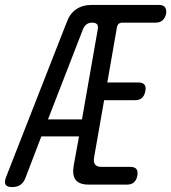

<svg xmlns="http://www.w3.org/2000/svg" viewBox="-62 -750 695 780"><path d="M237 -75 259 -196H106L42 -29Q35 -9 21.5 0.5Q8 10 -12.5 10Q-33 10 -39 0.5Q-45 -9 -38 -29L208 -657Q221 -694 247 -712Q273 -730 311 -730H583Q601 -730 608 -721Q615 -712 613 -695Q609 -677 598.5 -667.5Q588 -658 570 -658H435Q426 -658 420.5 -653.5Q415 -649 413 -639L374 -415H500Q517 -415 524.5 -406.5Q532 -398 528.5 -380Q525 -362 515 -352.5Q505 -343 487 -343H361L320 -109Q317 -91 324.5 -81.5Q332 -72 350 -72H467Q485 -72 492 -63.5Q499 -55 496 -37Q493 -19 482.5 -9.5Q472 0 454 0H299Q261 0 246 -18.5Q231 -37 237 -75ZM271 -265 335 -630Q338 -644 332.5 -651Q327 -658 313 -658Q299 -658 290 -651.5Q281 -645 275 -631L133 -265Z"/></svg>

Font: Maple Mono NL Light
Style: Italic
Weight: 300
Italic angle: -10°
Monospace: yes
Designer: subframe7536
Version: Version 7.000